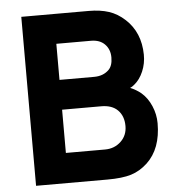

<svg xmlns="http://www.w3.org/2000/svg" viewBox="-53 -800 780 849"><g transform="rotate(-5 337.0 -375.0)"><path d="M572.8 -366.7Q600.1 -343.3 616.2 -305.9Q632.3 -268.6 632.3 -229Q632.3 -115.7 567.9 -55.2Q534.7 -24.4 495.4 -12.2Q456.1 0 389.6 0H72.8V-750H372.1Q423.3 -750 461.4 -737.5Q499.5 -725.1 532.2 -694.8Q596.7 -635.3 598.1 -536.6Q598.6 -497.1 583.7 -462.2Q568.8 -427.2 543.9 -407.2Q533.7 -398.4 524.9 -395Q552.2 -383.8 572.8 -366.7ZM370.6 -617.7H216.8V-457.5H370.6Q411.6 -457.5 436.5 -482.4Q454.1 -500 454.1 -536.6Q454.1 -572.8 431.2 -595.7Q409.2 -617.7 370.6 -617.7ZM461.4 -160.6Q489.7 -187.5 489.7 -229Q489.7 -273.4 463.4 -299.8Q438 -325.2 390.6 -325.2H216.8V-133.3H390.6Q432.6 -133.3 461.4 -160.6Z"/></g></svg>

Font: Manrope3 ExtraBold
Style: Bold
Weight: 800
Width: 4
Designer: Mikhail Sharanda
Foundry: Mikhail Sharanda
Version: Version 3.000;PS 003.000;hotconv 1.0.88;makeotf.lib2.5.64775